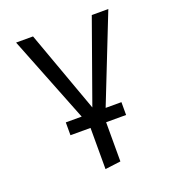

<svg xmlns="http://www.w3.org/2000/svg" viewBox="-137 -648 888 973"><g transform="rotate(-20 307.5 -161.5)"><path d="M467.2 -540H556.4L372.3 -73.8H457.4V-4.6H349.7V206.7L265.6 217.4V-4.6H157.4V-73.8H243.1L59 -540H150.3L309.7 -99Z"/></g></svg>

Font: Fira Code
Style: Regular
Weight: 400
Designer: Carrois Corporate, Edenspiekermann AG, Nikita Prokopov
Foundry: Carrois Corporate, Edenspiekermann AG, Nikita Prokopov
Version: Version 5.002